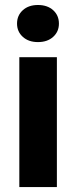

<svg xmlns="http://www.w3.org/2000/svg" viewBox="-20 -761 310 781"><path d="M49.3 -665Q49.3 -698.2 72.8 -719.5Q96.2 -740.7 134.3 -740.7Q172.9 -740.7 196.3 -719.5Q219.7 -698.2 219.7 -665Q219.7 -632.3 196.3 -611.1Q172.9 -589.8 134.3 -589.8Q96.2 -589.8 72.8 -611.1Q49.3 -632.3 49.3 -665ZM211.4 -528.3V0H58.6V-528.3Z"/></svg>

Font: Vazirmatn RD FD ExtraBold
Style: Regular
Weight: 800
Designer: Saber Rastikerdar
Foundry: Saber Rastikerdar
Version: Version 33.003